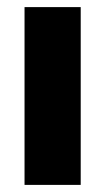

<svg xmlns="http://www.w3.org/2000/svg" viewBox="-20 -520 296 540"><path d="M49 -500V0H207V-500Z"/></svg>

Font: LT Wave Alt Black
Style: Regular
Weight: 900
Designer: Daniel Lyons
Version: Version 2.5 (Glyphs App)